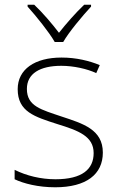

<svg xmlns="http://www.w3.org/2000/svg" viewBox="-20 -784 502 814"><path d="M212 -606H248C272 -648 329 -716 366 -756V-764H337C300 -729 260 -683 230 -645C201 -683 162 -729 125 -764H97V-756C133 -716 188 -648 212 -606ZM416 -137C416 -235 332 -260 241 -290C156 -319 94 -333 94 -407C94 -472 149 -505 240 -505C292 -505 350 -492 388 -474L403 -508C359 -526 304 -540 241 -540C127 -540 55 -490 55 -406C55 -310 127 -289 223 -258C314 -230 377 -206 377 -135C377 -67 329 -24 215 -24C153 -24 92 -39 42 -64V-24C80 -6 141 10 214 10C346 10 416 -45 416 -137Z"/></svg>

Font: Noto Sans Myanmar ExtraLight
Style: Regular
Weight: 200
Designer: Monotype Design Team
Foundry: Monotype Imaging Inc.
Version: Version 2.107